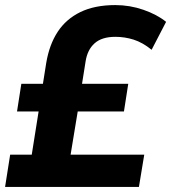

<svg xmlns="http://www.w3.org/2000/svg" viewBox="-20 -736 674 756"><path d="M0 0 20 -127H105L132 -297H47L64 -406H149L162 -488Q174 -560 207 -610.5Q240 -661 296.5 -688.5Q353 -716 434 -716Q491 -716 544.5 -697.5Q598 -679 634 -650L577 -540Q541 -569 506 -580Q471 -591 434 -591Q381 -591 352.5 -565.5Q324 -540 317 -494L303 -406H485L468 -297H286L258 -127H548L527 0Z"/></svg>

Font: Nunito Sans 9pt ExtraBold
Style: Italic
Weight: 800
Italic angle: -9°
Version: Version 3.101;gftools[0.9.27]